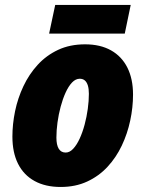

<svg xmlns="http://www.w3.org/2000/svg" viewBox="-20 -741 583 771"><path d="M223.6 9.8Q162.1 9.8 118.7 -14.2Q75.2 -38.1 52.5 -83.3Q29.8 -128.4 29.8 -192.4Q29.8 -242.2 40.5 -294.4Q51.3 -346.7 74 -394.8Q96.7 -442.9 131.3 -480.7Q166 -518.6 213.4 -540.8Q260.7 -563 321.8 -563Q382.8 -563 425.8 -538.8Q468.8 -514.6 491.5 -469.5Q514.2 -424.3 514.2 -361.3Q514.2 -309.6 502.9 -256.8Q491.7 -204.1 469 -156.2Q446.3 -108.4 411.6 -71Q377 -33.7 330.1 -12Q283.2 9.8 223.6 9.8ZM243.7 -128.4Q259.8 -128.4 273.9 -143.6Q288.1 -158.7 299.8 -184.1Q311.5 -209.5 319.8 -240.5Q328.1 -271.5 332.5 -303.7Q336.9 -335.9 336.9 -364.3Q336.9 -384.3 332.8 -397.7Q328.6 -411.1 320.6 -418Q312.5 -424.8 300.3 -424.8Q283.7 -424.8 269.3 -409.7Q254.9 -394.5 243.4 -369.1Q231.9 -343.8 223.6 -312.7Q215.3 -281.7 210.9 -249.5Q206.5 -217.3 206.5 -188.5Q206.5 -159.2 215.8 -143.8Q225.1 -128.4 243.7 -128.4ZM177.2 -606 201.7 -721.2H504.9L481 -606Z"/></svg>

Font: Open Sans SemiCondensed ExtraBold
Style: Italic
Weight: 800
Width: 4
Italic angle: -12°
Designer: Monotype Design Team
Foundry: Monotype Imaging Inc.
Version: Version 3.003